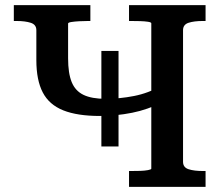

<svg xmlns="http://www.w3.org/2000/svg" viewBox="-20 -730 871 750"><path d="M484 0V-62H492Q509 -62 527 -62.5Q545 -63 558 -65.5Q571 -68 571 -71V-639Q571 -643 558 -645Q545 -647 527 -647.5Q509 -648 492 -648H484V-710H783V-648H772Q738 -648 716.5 -641Q695 -634 695 -612V-98Q695 -76 716.5 -69Q738 -62 772 -62H783V0ZM370 -277Q282 -277 227 -299Q172 -321 147 -369Q122 -417 122 -495V-612Q122 -634 100 -641Q78 -648 45 -648H34V-710H333V-648H324Q307 -648 289 -647Q271 -646 258.5 -644Q246 -642 246 -638V-502Q246 -444 260 -409.5Q274 -375 306 -359.5Q338 -344 392 -344Q447 -344 503.5 -355Q560 -366 610 -395V-330Q559 -302 496 -289.5Q433 -277 370 -277ZM376 -158V-531H443V-158Z"/></svg>

Font: Roboto Serif Medium
Style: Regular
Weight: 500
Designer: Greg Gazdowicz
Foundry: Commercial Type
Version: Version 1.008